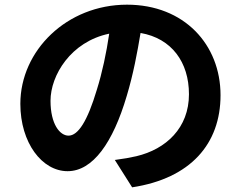

<svg xmlns="http://www.w3.org/2000/svg" viewBox="-20 -760 1040 821"><path d="M273 -180C236 -180 196 -229 196 -329C196 -438 283 -582 447 -616C435 -534 417 -449 394 -376C354 -242 314 -180 273 -180ZM545 41C795 3 923 -145 923 -353C923 -569 768 -740 523 -740C266 -740 67 -544 67 -316C67 -149 160 -28 269 -28C377 -28 463 -150 522 -350C550 -443 567 -535 581 -619C714 -596 788 -494 788 -357C788 -213 690 -122 563 -92C537 -86 509 -81 471 -76Z"/></svg>

Font: Genne Gothic Bold
Style: Regular
Weight: 700
Designer: Ryoko NISHIZUKA (kana & ideographs); Paul D. Hunt (Latin, Greek & Cyrillic); Wenlong ZHANG (bopomofo); Sandoll Communica
Foundry: Adobe Systems Incorporated
Version: Version 1.004;PS 1.004;hotconv 16.6.51;makeotf.lib2.5.65220